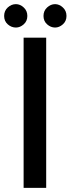

<svg xmlns="http://www.w3.org/2000/svg" viewBox="-25 -907 341 927"><path d="M52 -887Q72 -887 89.5 -871Q107 -855 107 -830Q107 -805 89.5 -789.5Q72 -774 52 -774Q30 -774 12.5 -789.5Q-5 -805 -5 -830Q-5 -855 12.5 -871Q30 -887 52 -887ZM241 -887Q261 -887 278.5 -871Q296 -855 296 -830Q296 -805 278.5 -789.5Q261 -774 241 -774Q220 -774 202.5 -789.5Q185 -805 185 -830Q185 -855 202.5 -871Q220 -887 241 -887ZM89 -725H198V0H89Z"/></svg>

Font: JosefinSans
Style: SemiBold
Weight: 600
Designer: Santiago Orozco
Foundry: Typemade
Version: Version 1.0 ; ttfautohint (v1.3)